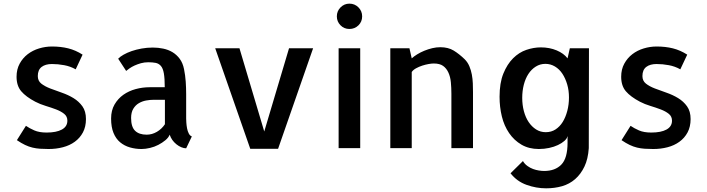

<svg xmlns="http://www.w3.org/2000/svg" viewBox="-20 -817 3898 1059"><path d="M73.2 -43.9 123 -123Q142.6 -109.4 169.4 -97.7Q196.3 -85.9 237.3 -85.9Q291 -85.9 321.3 -102.5Q351.6 -119.1 351.6 -151.4Q351.6 -174.8 334 -189Q316.4 -203.1 289.6 -213.4Q262.7 -223.6 231.9 -232.9Q201.2 -242.2 174.8 -255.9Q123 -283.2 97.2 -313.5Q71.3 -343.8 71.3 -393.6Q71.3 -434.6 88.4 -465.8Q105.5 -497.1 132.8 -518.1Q160.2 -539.1 195.3 -549.8Q230.5 -560.5 266.6 -560.5Q315.4 -560.5 356.4 -550.3Q397.5 -540 435.5 -515.6L397.5 -434.6Q368.2 -451.2 334 -457.5Q299.8 -463.9 266.6 -463.9Q230.5 -463.9 209.5 -447.8Q188.5 -431.6 188.5 -397.5Q188.5 -371.1 207.5 -356Q226.6 -340.8 256.8 -329.1Q287.1 -317.4 321.3 -305.7Q355.5 -293.9 385.3 -275.9Q415 -257.8 434.6 -230.5Q454.1 -203.1 454.1 -160.2Q454.1 -118.2 437.5 -86.9Q420.9 -55.7 392.6 -35.2Q364.3 -14.6 327.1 -4.9Q290 4.9 248 4.9Q222.7 4.9 201.2 3.4Q179.7 2 159.2 -2.9Q138.7 -7.8 118.2 -17.6Q97.7 -27.3 73.2 -43.9Z M1006.8 -170.9V-163.1Q1006.8 -155.3 1007.8 -140.1Q1008.8 -125 1011.7 -109.4Q1014.6 -93.8 1021 -81.1Q1027.3 -68.4 1038.1 -64.5L1006.8 1Q994.1 1 980 -4.9Q965.8 -10.7 952.6 -21.5Q939.5 -32.2 930.2 -45.4Q920.9 -58.6 916 -74.2Q909.2 -57.6 892.1 -43.5Q875 -29.3 853.5 -18.1Q832 -6.8 807.1 -1Q782.2 4.9 760.7 4.9Q727.5 4.9 696.8 -3.9Q666 -12.7 642.6 -32.2Q619.1 -51.8 606 -84Q592.8 -116.2 592.8 -163.1Q592.8 -208 611.8 -240.7Q630.9 -273.4 660.6 -294.4Q690.4 -315.4 728.5 -325.7Q766.6 -335.9 805.7 -335.9H888.7Q888.7 -383.8 883.8 -412.1Q878.9 -440.4 867.2 -453.6Q855.5 -466.8 838.4 -470.2Q821.3 -473.6 797.9 -473.6Q776.4 -473.6 757.3 -468.3Q738.3 -462.9 722.2 -455.6Q706.1 -448.2 693.8 -439.5Q681.6 -430.7 675.8 -425.8L631.8 -493.2Q641.6 -503.9 661.1 -515.1Q680.7 -526.4 706.1 -535.2Q731.4 -543.9 761.2 -549.3Q791 -554.7 823.2 -554.7Q852.5 -554.7 880.4 -548.8Q908.2 -543 931.2 -529.3Q954.1 -515.6 971.2 -492.7Q988.3 -469.7 995.1 -435.5Q1002 -401.4 1004.4 -366.7Q1006.8 -332 1006.8 -297.9ZM889.6 -266.6H827.1Q807.6 -266.6 786.1 -262.7Q764.6 -258.8 746.1 -248Q727.5 -237.3 715.3 -217.3Q703.1 -197.3 703.1 -166Q703.1 -117.2 725.1 -95.7Q747.1 -74.2 789.1 -74.2Q818.4 -74.2 845.2 -89.8Q872.1 -105.5 889.6 -131.8Z M1360.4 3.9 1167 -550.8H1300.8L1437.5 -91.8L1574.2 -550.8H1707L1513.7 3.9Z M1966.8 0H1847.7V-550.8H1966.8ZM1977.5 -726.6Q1977.5 -697.3 1957 -677.2Q1936.5 -657.2 1907.2 -657.2Q1877.9 -657.2 1857.9 -677.7Q1837.9 -698.2 1837.9 -726.6Q1837.9 -755.9 1858.4 -776.4Q1878.9 -796.9 1907.2 -796.9Q1936.5 -796.9 1957 -776.4Q1977.5 -755.9 1977.5 -726.6Z M2588.9 0H2469.7V-299.8Q2469.7 -333 2466.8 -363.3Q2463.9 -393.6 2453.1 -417Q2442.4 -440.4 2423.8 -453.6Q2405.3 -466.8 2372.1 -466.8Q2361.3 -466.8 2344.2 -463.9Q2327.1 -460.9 2309.1 -455.1Q2291 -449.2 2274.9 -440.4Q2258.8 -431.6 2251 -419.9V-414.1V-412.1V-195.3V-193.4V0H2132.8V-550.8H2238.3L2251 -495.1Q2262.7 -505.9 2280.8 -517.1Q2298.8 -528.3 2320.3 -537.1Q2341.8 -545.9 2364.3 -551.3Q2386.7 -556.6 2408.2 -556.6Q2452.1 -556.6 2482.4 -538.1Q2512.7 -519.5 2543 -490.2Q2559.6 -473.6 2568.8 -451.7Q2578.1 -429.7 2582.5 -405.8Q2586.9 -381.8 2587.9 -357.4Q2588.9 -333 2588.9 -309.6V-19.5Z M2864.3 71.3Q2874 87.9 2889.2 98.6Q2904.3 109.4 2920.4 115.2Q2936.5 121.1 2952.6 123.5Q2968.8 126 2981.4 126Q3042 126 3076.2 90.8Q3110.4 55.7 3110.4 -29.3V-54.7V-56.6L3111.3 -61.5Q3111.3 -62.5 3110.8 -63.5Q3110.4 -64.5 3110.4 -65.4Q3107.4 -52.7 3093.3 -40Q3079.1 -27.3 3057.6 -17.1Q3036.1 -6.8 3008.8 -1Q2981.4 4.9 2952.1 4.9Q2897.5 4.9 2856.4 -19Q2815.4 -43 2788.1 -83Q2760.7 -123 2748 -174.8Q2735.4 -226.6 2735.4 -283.2Q2735.4 -359.4 2756.3 -411.1Q2777.3 -462.9 2810.1 -495.6Q2842.8 -528.3 2883.3 -542Q2923.8 -555.7 2962.9 -555.7Q3010.7 -555.7 3050.3 -539.1Q3089.8 -522.5 3110.4 -495.1L3123 -550.8H3228.5L3227.5 0Q3223.6 59.6 3203.6 101.6Q3183.6 143.6 3152.3 170.9Q3121.1 198.2 3080.1 210Q3039.1 221.7 2992.2 221.7Q2937.5 221.7 2884.3 202.6Q2831.1 183.6 2795.9 138.7ZM3118.2 -279.3Q3118.2 -318.4 3108.4 -351.6Q3098.6 -384.8 3082 -410.2Q3065.4 -435.5 3041 -450.2Q3016.6 -464.8 2988.3 -464.8Q2959 -464.8 2935.1 -449.7Q2911.1 -434.6 2894.5 -409.2Q2877.9 -383.8 2869.1 -349.6Q2860.4 -315.4 2860.4 -277.3Q2860.4 -238.3 2869.6 -203.6Q2878.9 -168.9 2896 -143.6Q2913.1 -118.2 2937 -103Q2960.9 -87.9 2990.2 -87.9Q3020.5 -87.9 3043.9 -103Q3067.4 -118.2 3083.5 -144Q3099.6 -169.9 3108.9 -205.1Q3118.2 -240.2 3118.2 -279.3Z M3408.2 -43.9 3458 -123Q3477.5 -109.4 3504.4 -97.7Q3531.2 -85.9 3572.3 -85.9Q3626 -85.9 3656.2 -102.5Q3686.5 -119.1 3686.5 -151.4Q3686.5 -174.8 3668.9 -189Q3651.4 -203.1 3624.5 -213.4Q3597.7 -223.6 3566.9 -232.9Q3536.1 -242.2 3509.8 -255.9Q3458 -283.2 3432.1 -313.5Q3406.2 -343.8 3406.2 -393.6Q3406.2 -434.6 3423.3 -465.8Q3440.4 -497.1 3467.8 -518.1Q3495.1 -539.1 3530.3 -549.8Q3565.4 -560.5 3601.6 -560.5Q3650.4 -560.5 3691.4 -550.3Q3732.4 -540 3770.5 -515.6L3732.4 -434.6Q3703.1 -451.2 3668.9 -457.5Q3634.8 -463.9 3601.6 -463.9Q3565.4 -463.9 3544.4 -447.8Q3523.4 -431.6 3523.4 -397.5Q3523.4 -371.1 3542.5 -356Q3561.5 -340.8 3591.8 -329.1Q3622.1 -317.4 3656.2 -305.7Q3690.4 -293.9 3720.2 -275.9Q3750 -257.8 3769.5 -230.5Q3789.1 -203.1 3789.1 -160.2Q3789.1 -118.2 3772.5 -86.9Q3755.9 -55.7 3727.5 -35.2Q3699.2 -14.6 3662.1 -4.9Q3625 4.9 3583 4.9Q3557.6 4.9 3536.1 3.4Q3514.6 2 3494.1 -2.9Q3473.6 -7.8 3453.1 -17.6Q3432.6 -27.3 3408.2 -43.9Z"/></svg>

Font: Allerta
Style: Regular
Weight: 400
Designer: Matt McInerney
Foundry: Matt McInerney
Version: Version 1.0